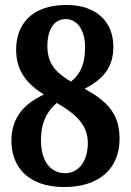

<svg xmlns="http://www.w3.org/2000/svg" viewBox="-20 -744 527 774"><path d="M239 10C379 10 462 -64 462 -184C462 -280 419 -333 321 -386C393 -424 437 -469 437 -556C437 -652 373 -724 248 -724C103 -724 45 -641 45 -544C45 -458 88 -406 157 -363C81 -327 26 -274 26 -176C26 -74 91 10 239 10ZM266 -415C207 -450 171 -486 171 -558C171 -624 197 -667 245 -667C297 -667 323 -614 323 -555C323 -485 304 -445 266 -415ZM242 -46C184 -46 145 -94 145 -179C145 -249 170 -297 209 -329C294 -280 334 -235 334 -168C334 -93 297 -46 242 -46Z"/></svg>

Font: Noto Serif Armenian Condensed
Style: Bold
Weight: 700
Width: 3
Designer: Monotype Design Team
Foundry: Monotype Imaging Inc.
Version: Version 2.008